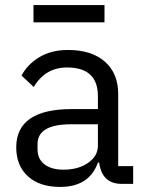

<svg xmlns="http://www.w3.org/2000/svg" viewBox="-20 -725 574 757"><path d="M112 -637V-705H392V-637ZM505 0H460Q382 0 371 -84H366Q332 12 217 12Q136 12 90 -30Q44 -72 44 -144Q44 -295 264 -295H366V-346Q366 -459 244 -459Q159 -459 113 -382L65 -427Q88 -471 135 -499.5Q182 -528 248 -528Q341 -528 393.5 -482Q446 -436 446 -354V-70H505ZM230 -56Q289 -56 327.5 -83Q366 -110 366 -150V-235H260Q128 -235 128 -157V-136Q128 -98 155.5 -77Q183 -56 230 -56Z"/></svg>

Font: Aneliza
Style: Regular
Weight: 400
Designer: Mike Abbink, Paul van der Laan, Pieter van Rosmalen
Foundry: Bold Monday
Version: Version 3.0